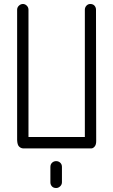

<svg xmlns="http://www.w3.org/2000/svg" viewBox="-20 -745 569 964"><path d="M95 0Q84 -1 75.5 -9.5Q67 -18 66 -42V-696Q66 -708 75 -716.5Q84 -725 95 -725Q106 -725 114.5 -716.5Q123 -708 123 -696V-57H406V-696Q406 -708 414 -716.5Q422 -725 433 -725Q447 -725 454.5 -716.5Q462 -708 462 -696L463 -37Q463 -18 455 -9Q447 0 439 0ZM233 93Q233 80 241.5 72Q250 64 262 64Q274 64 282.5 72Q291 80 291 93V170Q291 182 282 190.5Q273 199 262 199Q248 199 240.5 190.5Q233 182 233 170Z"/></svg>

Font: VDS
Style: Thin
Weight: 100
Width: 0
Designer: artmaker
Foundry: artmaker
Version: Version 1.000 2012 initial release